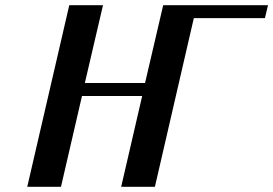

<svg xmlns="http://www.w3.org/2000/svg" viewBox="-20 -720 1053 740"><path d="M377 -700H247L85 0H215L296 -350H528L447 0H577L727 -650H1001L1013 -700H609L539 -400H307Z"/></svg>

Font: Pfennig
Style: BoldItalic
Weight: 700
Italic angle: -13°
Version: Version 20100423